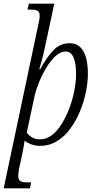

<svg xmlns="http://www.w3.org/2000/svg" viewBox="-53 -780 525 1040"><path d="M151 -630Q157 -655 159.5 -670Q162 -685 162 -694Q162 -715 150 -721.5Q138 -728 113 -728H96L103 -760H241L186 -504Q181 -480 173.5 -453.5Q166 -427 160 -405H165Q198 -467 235 -506.5Q272 -546 325 -546Q373 -546 398 -503.5Q423 -461 423 -380Q423 -333 412 -280Q401 -227 379.5 -175.5Q358 -124 327 -82Q296 -40 255 -15Q214 10 164 10Q138 10 116.5 2Q95 -6 80 -18Q78 -5 76 9.5Q74 24 71 37L55 113Q51 127 48.5 144.5Q46 162 46 173Q46 193 57 200.5Q68 208 98 208H116L109 240H-33ZM163 -25Q198 -25 228 -48Q258 -71 282 -110Q306 -149 323.5 -196Q341 -243 350 -291Q359 -339 359 -381Q359 -435 345.5 -468Q332 -501 303 -501Q275 -501 248 -476.5Q221 -452 198 -413.5Q175 -375 158.5 -334.5Q142 -294 135 -263L92 -62Q101 -48 119.5 -36.5Q138 -25 163 -25Z"/></svg>

Font: Noto Serif Condensed Light
Style: Italic
Weight: 300
Width: 3
Italic angle: -12°
Designer: Monotype Design Team
Foundry: Monotype Imaging Inc.
Version: Version 2.014; ttfautohint (v1.8.4.7-5d5b)